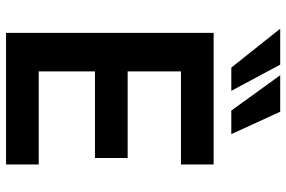

<svg xmlns="http://www.w3.org/2000/svg" viewBox="-180 -792 971 652"><g transform="rotate(90 306.0 -465.5)"><path d="M91 0V-705H538V-594H222V-413H516V-302H222V-111H538V0ZM355 -765 235 -931H359L435 -765ZM209 -765 77 -931H199L288 -765Z"/></g></svg>

Font: Nunito Sans 7pt SemiCondensed
Style: Bold
Weight: 700
Width: 4
Designer: Vernon Adams
Foundry: Vernon Adams
Version: Version 3.101;gftools[0.9.27]